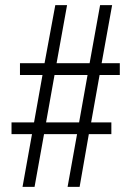

<svg xmlns="http://www.w3.org/2000/svg" viewBox="-20 -718 513 750"><path d="M68 12 105 -194H25V-240H113L146 -425H58V-471H154L196 -698H242L201 -471H330L371 -698H418L377 -471H448V-425H369L336 -240H415V-194H327L291 12H244L281 -194H152L115 12ZM160 -240H289L322 -425H193Z"/></svg>

Font: Archivo Condensed Thin
Style: Regular
Weight: 250
Width: 3
Designer: Hector Gatti
Foundry: Omnibus-Type
Version: Version 2.001